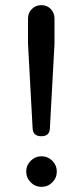

<svg xmlns="http://www.w3.org/2000/svg" viewBox="-20 -723 321 747"><path d="M141 -115Q166 -115 183.5 -97.5Q201 -80 201 -56Q201 -31 183.5 -13.5Q166 4 141 4Q117 4 99.5 -13.5Q82 -31 82 -56Q82 -80 99.5 -97.5Q117 -115 141 -115ZM141 -193Q109 -193 107 -222L89 -552V-651Q89 -673 104 -688Q119 -703 141 -703Q163 -703 177.5 -688Q192 -673 192 -651V-552L174 -222Q172 -193 141 -193Z"/></svg>

Font: VarelaRound
Style: Regular
Weight: 400
Designer: Joe Prince, Avraham Cornfeld
Foundry: Joe Prince, Avraham Cornfeld
Version: Version 2.000;PS 002.000;hotconv 1.0.88;makeotf.lib2.5.64775